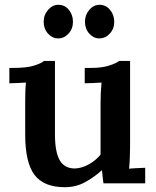

<svg xmlns="http://www.w3.org/2000/svg" viewBox="-20 -764 651 800"><path d="M250 16Q163 16 124 -35Q85 -86 85 -204V-340Q85 -357 85.5 -378Q86 -399 88 -420Q72 -419 51.5 -418Q31 -417 19 -417V-481H36Q91 -481 121.5 -490.5Q152 -500 163 -510H209V-204Q209 -132 228.5 -97Q248 -62 292 -62Q322 -63 351.5 -80Q381 -97 399 -120V-336Q399 -356 400 -377.5Q401 -399 403 -420Q387 -419 366.5 -418Q346 -417 333 -417V-481H359Q405 -481 435.5 -491Q466 -501 476 -510H522V-151Q522 -137 521 -110Q520 -83 518 -61Q535 -63 553.5 -63.5Q572 -64 585 -65V0H411Q409 -14 407.5 -28Q406 -42 405 -55Q374 -27 335.5 -5.5Q297 16 250 16ZM394 -604Q370 -604 352 -624Q334 -644 334 -673Q334 -702 352 -723Q370 -744 395 -744Q421 -744 438.5 -723Q456 -702 456 -673Q456 -644 437.5 -624Q419 -604 394 -604ZM223 -604Q198 -604 180 -624Q162 -644 162 -673Q162 -702 180.5 -723Q199 -744 223 -744Q250 -744 267 -723Q284 -702 284 -673Q284 -644 265.5 -624Q247 -604 223 -604Z"/></svg>

Font: Lora SemiBold
Style: Regular
Weight: 600
Designer: Olga Karpushina, Alexei Vanyashin (Cyrillic)
Foundry: Cyreal
Version: Version 3.011; ttfautohint (v1.8.4.7-5d5b)